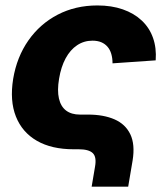

<svg xmlns="http://www.w3.org/2000/svg" viewBox="-20 -559 619 719"><path d="M323.2 140.1 335.9 64.9Q342.3 28.8 327.4 14.4Q312.5 0 274.9 0H255.9Q173.3 0 118.2 -31.7Q63 -63.5 39.6 -122.6Q16.1 -181.6 29.3 -263.7Q43 -345.7 86.4 -407.7Q129.9 -469.7 196.3 -504.2Q262.7 -538.6 344.7 -538.6Q397.9 -538.6 439.9 -523.9Q481.9 -509.3 510.7 -482.2Q539.6 -455.1 553 -417.2Q566.4 -379.4 563 -333L401.4 -321.8Q401.4 -341.3 396.7 -357.2Q392.1 -373 382.6 -384Q373 -395 359.1 -400.9Q345.2 -406.7 326.2 -406.7Q294.4 -406.7 268.8 -389.6Q243.2 -372.6 225.8 -340.6Q208.5 -308.6 201.2 -264.2Q193.8 -220.2 200.7 -190.2Q207.5 -160.2 227.5 -145Q247.6 -129.9 279.3 -129.9H309.6Q367.7 -129.9 408.7 -112.1Q449.7 -94.2 468 -56.2Q486.3 -18.1 476.6 42L460 140.1Z"/></svg>

Font: Inter 24pt ExtraBold
Style: Italic
Weight: 800
Italic angle: -9.3988°
Designer: Rasmus Andersson
Foundry: rsms
Version: Version 4.001;git-66647c0bb